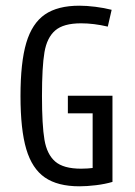

<svg xmlns="http://www.w3.org/2000/svg" viewBox="-20 -652 478 681"><path d="M52.7 -311.5Q52.7 -430.7 73.2 -500Q93.8 -569.3 139.2 -600.6Q184.6 -631.8 261.7 -631.8Q287.1 -631.8 318.4 -627.9Q349.6 -624 376 -617.2L362.3 -557.6Q312.5 -569.3 267.6 -569.3Q205.1 -569.3 175.8 -543.9Q146.5 -518.6 137.7 -466.8Q128.9 -415 128.9 -311.5Q128.9 -208 137.7 -156.2Q146.5 -104.5 175.8 -79.1Q205.1 -53.7 267.6 -53.7Q312.5 -53.7 362.3 -65.4L378.9 -6.8Q352.5 1 320.3 4.9Q288.1 8.8 261.7 8.8Q184.6 8.8 139.2 -22.5Q93.8 -53.7 73.2 -123Q52.7 -192.4 52.7 -311.5ZM308.6 -250H220.7V-312.5H378.9V-6.8H308.6Z"/></svg>

Font: Sudo Var
Style: Regular
Weight: 400
Monospace: yes
Designer: Jens Kutilek
Foundry: Jens Kutilek
Version: Version 0.065;FEAKit 1.0